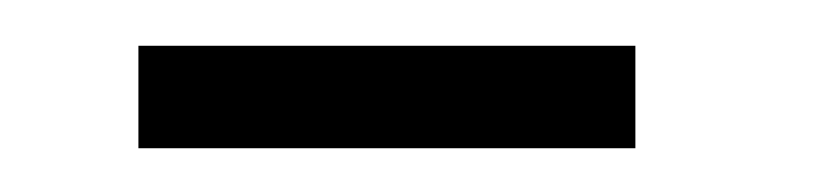

<svg xmlns="http://www.w3.org/2000/svg" viewBox="-20 -249 376 86"><path d="M42 -228.5H264.6V-182.6H42Z"/></svg>

Font: Abhaya Libre
Style: Regular
Weight: 400
Designer: Pushpananda Ekanayake, Sol Matas, Pathum Egodawatta
Foundry: Mooniak
Version: Version 1.050 ; ttfautohint (v1.6)